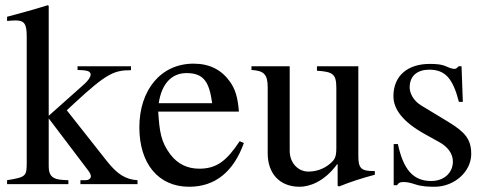

<svg xmlns="http://www.w3.org/2000/svg" viewBox="-20 -703 1860 733"><path d="M505 0V-15C461 -18 429 -36 388 -88L235 -282L264 -309C387 -423 416 -435 480 -435V-450H276V-436C315 -435 326 -431 326 -418C326 -409 317 -396 303 -383L166 -261V-681L162 -683C123 -671 97 -663 37 -647L7 -639V-623C20 -624 29 -625 39 -625C73 -625 82 -612 82 -564V-82C82 -30 79 -27 7 -15V0H241V-15L221 -16C181 -18 166 -32 166 -67V-251L316 -53C324 -43 327 -35 327 -30C327 -21 318 -15 306 -15H287V0Z M586 -309C597 -384 636 -424 692 -424C758 -424 779 -390 790 -309ZM895 -164C846 -90 808 -59 741 -59C695 -59 658 -77 630 -114C594 -162 589 -201 584 -277H892C888 -331 878 -363 858 -391C826 -436 781 -460 719 -460C593 -460 512 -358 512 -217C512 -79 584 10 702 10C802 10 872 -48 911 -157Z M1411 -50H1405C1359 -50 1348 -61 1348 -107V-450H1190V-433C1250 -429 1264 -421 1264 -368V-137C1264 -102 1257 -93 1241 -79C1216 -57 1186 -48 1157 -48C1118 -48 1086 -81 1086 -127V-450H940V-436C988 -433 1002 -419 1002 -369V-118C1002 -41 1047 10 1124 10C1161 10 1218 -9 1267 -76H1269V6L1274 9C1324 -11 1360 -22 1411 -36Z M1587 -301C1559 -318 1544 -347 1544 -369C1544 -416 1576 -437 1619 -437C1679 -437 1709 -404 1732 -314H1747L1742 -450H1731C1723 -441 1719 -440 1715 -440C1708 -440 1698 -443 1687 -448C1666 -458 1644 -459 1620 -459C1538 -459 1482 -415 1482 -336C1482 -285 1519 -237 1602 -191L1656 -161C1689 -143 1709 -117 1709 -86C1709 -45 1677 -12 1626 -12C1557 -12 1520 -56 1499 -153H1483V4H1496C1502 -6 1508 -8 1520 -8C1531 -8 1542 -7 1566 1C1589 9 1618 10 1639 10C1715 10 1779 -48 1779 -115C1779 -172 1755 -199 1691 -238Z"/></svg>

Font: XITS Math
Style: Regular
Weight: 400
Designer: MicroPress Inc., with final additions and corrections provided by Coen Hoffman, Elsevier (retired)
Version: Version 1.302